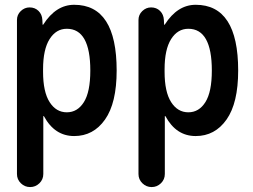

<svg xmlns="http://www.w3.org/2000/svg" viewBox="-20 -550 1040 790"><path d="M157.2 -264.6V-254.9Q157.2 -171.9 184.1 -129.9Q210.9 -87.9 254.9 -87.9Q298.8 -87.9 325.2 -129.9Q351.6 -171.9 351.6 -259.8Q351.6 -431.6 254.9 -431.6Q210.9 -431.6 184.1 -389.2Q157.2 -346.7 157.2 -264.6ZM49.8 166V-467.8Q49.8 -489.3 65.4 -504.4Q81.1 -519.5 101.6 -519.5Q124 -519.5 138.7 -504.9Q153.3 -490.2 154.3 -467.8L155.3 -448.2H156.2Q158.2 -448.2 158.2 -449.2Q210 -530.3 285.2 -530.3Q460 -530.3 460 -259.8Q460 -126 412.1 -58.1Q364.3 9.8 285.2 9.8Q205.1 9.8 161.1 -71.3Q161.1 -72.3 159.2 -72.3H158.2V166Q158.2 188.5 142.1 204.1Q126 219.7 104 219.7Q82 219.7 65.9 204.1Q49.8 188.5 49.8 166Z M657.2 -264.6V-254.9Q657.2 -171.9 684.1 -129.9Q710.9 -87.9 754.9 -87.9Q798.8 -87.9 825.2 -129.9Q851.6 -171.9 851.6 -259.8Q851.6 -431.6 754.9 -431.6Q710.9 -431.6 684.1 -389.2Q657.2 -346.7 657.2 -264.6ZM549.8 166V-467.8Q549.8 -489.3 565.4 -504.4Q581.1 -519.5 601.6 -519.5Q624 -519.5 638.7 -504.9Q653.3 -490.2 654.3 -467.8L655.3 -448.2H656.2Q658.2 -448.2 658.2 -449.2Q710 -530.3 785.2 -530.3Q960 -530.3 960 -259.8Q960 -126 912.1 -58.1Q864.3 9.8 785.2 9.8Q705.1 9.8 661.1 -71.3Q661.1 -72.3 659.2 -72.3H658.2V166Q658.2 188.5 642.1 204.1Q626 219.7 604 219.7Q582 219.7 565.9 204.1Q549.8 188.5 549.8 166Z"/></svg>

Font: Rounded-X Mgen+ 1m medium
Style: Regular
Weight: 500
Designer: [Source Han Sans]
Ryoko NISHIZUKA  (kana & ideographs); Paul D. Hunt (Latin, Greek & Cyrillic); Wenlong ZHANG  (bopomofo
Version: Version 1.059.20150602